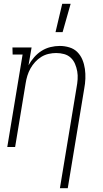

<svg xmlns="http://www.w3.org/2000/svg" viewBox="-20 -768 540 1003"><path d="M293 215 380 -311Q384 -332 385.5 -353.5Q387 -375 383.5 -395Q380 -415 372 -434Q364 -453 349.5 -466.5Q335 -480 315 -485.5Q295 -491 273 -491Q254 -491 234 -486.5Q214 -482 196 -471Q178 -460 163.5 -444Q149 -428 139 -410Q129 -392 123 -372.5Q117 -353 114 -333L59 0H18L98 -483H46L45 -520H145L129 -427Q141 -449 158.5 -469Q176 -489 197.5 -502.5Q219 -516 243.5 -522Q268 -528 292 -528Q318 -528 342.5 -520.5Q367 -513 384 -496Q401 -479 410.5 -456Q420 -433 423.5 -408Q427 -383 426 -357Q425 -331 420 -305L334 215ZM270 -600 305 -748H349L307 -600Z"/></svg>

Font: Iosevka Curly Slab Extralight
Style: Italic
Weight: 200
Italic angle: -9°
Monospace: yes
Designer: Belleve Invis
Foundry: Belleve Invis
Version: Version 22.1.2; ttfautohint (v1.8.4)